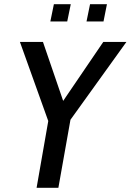

<svg xmlns="http://www.w3.org/2000/svg" viewBox="-20 -901 626 921"><path d="M155.5 0 211.5 -320.5 75.5 -700H186L283 -417L475.5 -700H586.5L318 -326.5L260 0ZM221.5 -798 238.5 -881H319.5L302.5 -798ZM395 -798 412 -881H493L476.5 -798Z"/></svg>

Font: Cabin Condensed Medium
Style: Italic
Weight: 500
Width: 3
Italic angle: -10°
Designer: Pablo Impallari
Foundry: Pablo Impallari. http://www.impallari.com Igino Marini. http://www.ikern.com
Version: Version 3.001; ttfautohint (v1.8.3)